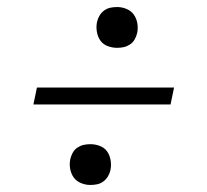

<svg xmlns="http://www.w3.org/2000/svg" viewBox="-20 -598 590 546"><path d="M313 -462Q299 -462 286 -467Q273 -472 265.5 -482.5Q258 -493 255.5 -507.5Q253 -522 256 -536Q258 -545 263 -553.5Q268 -562 276 -568Q284 -574 293.5 -576Q303 -578 313 -578Q327 -578 340 -572.5Q353 -567 360.5 -556.5Q368 -546 370.5 -532Q373 -518 370 -504Q368 -495 363 -486Q358 -477 349.5 -471.5Q341 -466 332 -464Q323 -462 313 -462ZM465 -301H75L85 -349H475ZM237 -72Q223 -72 210 -77.5Q197 -83 189.5 -93.5Q182 -104 179.5 -118Q177 -132 180 -146Q182 -155 187 -164Q192 -173 200.5 -178.5Q209 -184 218 -186Q227 -188 237 -188Q251 -188 264 -183Q277 -178 284.5 -167.5Q292 -157 294.5 -142.5Q297 -128 294 -114Q292 -105 287 -96.5Q282 -88 274 -82Q266 -76 256.5 -74Q247 -72 237 -72Z"/></svg>

Font: Lode Dark Term
Style: Italic
Weight: 400
Italic angle: -11°
Monospace: yes
Designer: Belleve Invis
Foundry: Belleve Invis
Version: Version 29.2.0